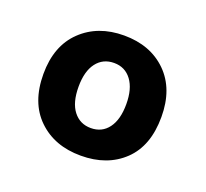

<svg xmlns="http://www.w3.org/2000/svg" viewBox="-70 -704 530 493"><g transform="rotate(20 195.0 -458.0)"><path d="M354.1 -458Q354.1 -378.7 309.7 -336.3Q265.2 -293.8 193 -293.8Q121 -293.8 76.3 -337.1Q31.5 -380.4 31.5 -458.4Q31.5 -535.4 76.6 -578.7Q121.7 -622 193 -622Q265.2 -622 309.7 -578.2Q354.1 -534.4 354.1 -458ZM193 -546.9Q162.6 -546.9 145 -523.8Q127.5 -500.8 127.5 -458.4Q127.5 -415.3 145.3 -392.3Q163.2 -369.2 193 -369.2Q223.4 -369.2 240.7 -392.4Q258.1 -415.6 258.1 -458Q258.1 -499.8 240.6 -523.3Q223 -546.9 193 -546.9Z"/></g></svg>

Font: Baloo Tamma 2
Style: Regular
Weight: 400
Designer: Divya Kowshik, Shuchita Grover and Ek Type
Foundry: Ek Type
Version: Version 1.700